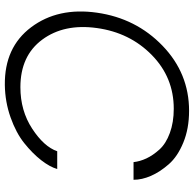

<svg xmlns="http://www.w3.org/2000/svg" viewBox="-24 -776 810 802"><g transform="rotate(90 381.0 -375.0)"><path d="M335 9.8Q177.7 11.7 93.8 -100.1Q9.8 -211.9 33 -375Q56.2 -538.1 171.1 -648.9Q286.1 -759.8 442.9 -759.8Q517.1 -759.8 575.4 -735.8Q633.8 -711.9 666 -675Q698.2 -638.2 714.6 -600.6Q731 -563 731 -527.8H657.2Q654.3 -554.7 641.6 -581.8Q628.9 -608.9 604.5 -636Q580.1 -663.1 535.6 -679.4Q491.2 -695.8 434.1 -695.8Q303.2 -695.8 209.7 -604Q116.2 -512.2 97.2 -375Q78.1 -237.8 145.5 -146.5Q212.9 -55.2 344.2 -55.2Q442.4 -55.2 517.6 -104.5Q592.8 -153.8 611.8 -209H686Q677.2 -178.2 649.2 -142.1Q621.1 -106 578.1 -71.5Q535.2 -37.1 470.5 -14.2Q405.8 8.8 335 9.8Z"/></g></svg>

Font: Oakes Grotesk
Style: Light Italic
Weight: 300
Designer: Samuel Oakes
Foundry: Samuel Oakes
Version: Version 1.0 | wf-rip DC20170320